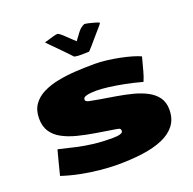

<svg xmlns="http://www.w3.org/2000/svg" viewBox="-171 -1185 1395 1385"><g transform="rotate(-20 526.5 -493.0)"><path d="M497.6 24.9Q435.5 24.4 364.7 17.3Q293.9 10.3 221.2 -4.2Q148.4 -18.6 80.6 -41Q92.3 -89.8 104 -133.1Q115.7 -176.3 127.9 -224.1Q127.9 -227.5 131.8 -227.5Q203.1 -210 263.7 -196.5Q324.2 -183.1 388.2 -175.5Q452.1 -168 532.7 -168Q549.3 -168 567.1 -169.9Q585 -171.9 597.7 -177.7Q610.4 -183.6 610.4 -194.8Q610.4 -211.9 597.2 -215.3Q584 -218.8 576.2 -219.7Q499.5 -231.9 426.8 -243.7Q354 -255.4 291.3 -271.7Q228.5 -288.1 180.9 -314Q133.3 -339.8 106.7 -380.4Q80.1 -420.9 80.1 -481Q80.1 -544.9 109.9 -587.4Q139.6 -629.9 191.2 -655.5Q242.7 -681.2 308.6 -694.1Q374.5 -707 447 -711.2Q519.5 -715.3 590.3 -715.3Q632.8 -715.3 682.1 -709.5Q731.4 -703.6 779.8 -693.8Q828.1 -684.1 867.9 -672.4Q907.7 -660.6 931.2 -649.4Q914.6 -587.4 903.6 -545.7Q892.6 -503.9 878.4 -472.7Q811 -491.2 746.3 -503.9Q681.6 -516.6 627.7 -523.2Q573.7 -529.8 538.1 -529.8Q520 -529.8 495.6 -528.1Q471.2 -526.4 452.9 -519.8Q434.6 -513.2 434.6 -497.6Q434.6 -482.9 459.2 -477.3Q483.9 -471.7 529.8 -463.9Q591.3 -453.6 655.5 -443.1Q719.7 -432.6 778.8 -417.5Q837.9 -402.3 884.5 -377.9Q931.2 -353.5 958.5 -315.7Q985.8 -277.8 985.8 -221.7Q985.8 -151.4 950 -103.8Q914.1 -56.2 848.6 -27.8Q783.2 0.5 693.8 12.7Q604.5 24.9 497.6 24.9ZM558.1 -811Q538.6 -811 514.6 -810.5Q490.7 -810.1 470.7 -815.4Q454.1 -833 438.5 -849.9Q422.9 -866.7 405.8 -883.3L345.2 -944.8Q334.5 -956.1 325 -965.1Q315.4 -974.1 308.1 -983.4Q317.4 -985.4 338.1 -991.9Q358.9 -998.5 380.6 -1004.4Q402.3 -1010.3 414.1 -1010.3Q427.7 -1005.4 448.5 -986.3Q469.2 -967.3 490.5 -946.3Q511.7 -925.3 525.9 -913.1Q545.9 -939.9 567.4 -969Q588.9 -998 619.6 -1010.7Q628.4 -1010.7 651.4 -1005.6Q674.3 -1000.5 697.5 -993.7Q720.7 -986.8 729.5 -981.4Q724.1 -971.7 711.9 -957.5Q699.7 -943.4 692.4 -935.1Q676.3 -917 654.5 -891.4Q632.8 -865.7 613.5 -843.5Q594.2 -821.3 584.5 -812Q578.1 -811.5 571.5 -811.3Q564.9 -811 558.1 -811Z"/></g></svg>

Font: Seymour One
Style: Regular
Weight: 400
Designer: Vernon Adams
Foundry: Vernon Adams
Version: Version 1.100; ttfautohint (v1.8.4.7-5d5b);gftools[0.9.33]